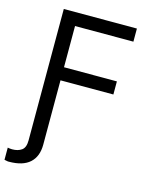

<svg xmlns="http://www.w3.org/2000/svg" viewBox="-152 -814 874 1106"><g transform="rotate(15 285.0 -261.0)"><path d="M9.9 130.7Q44 130.7 66.1 115.1Q88.1 99.4 88.1 56.8V-727.3H524.1V-649.1H176.1V-403.4H491.5V-325.3H176.1V58.2Q176.1 129.3 134.4 166.9Q92.7 204.5 9.9 204.5Q7.8 204.5 6 204.5Q4.3 204.5 2.5 204.2Q0.7 203.8 -4.1 202.9Q-8.9 202.1 -17 200.3V127.8Q-11.7 128.9 -4.6 129.8Q2.5 130.7 9.9 130.7Z"/></g></svg>

Font: Inter P
Style: Regular
Weight: 400
Designer: Rasmus Andersson
Foundry: rsms
Version: Version 3.018;git-588b23468